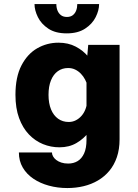

<svg xmlns="http://www.w3.org/2000/svg" viewBox="-20 -724 690 958"><path d="M316.2 214.3Q267.4 214.3 223.8 202.3Q180.1 190.4 146.4 167.6Q112.8 144.9 93.5 111.9Q74.2 78.8 74.2 36.6H239.2Q239.2 46.3 244.6 56.1Q249.9 65.9 260.4 74Q270.8 82.1 285.8 87.1Q300.8 92.1 320.5 92.1Q346.6 92.1 367.2 79.9Q387.8 67.6 399.7 41.4Q411.6 15.2 411.6 -26.3V-401.3L420.2 -500H576.6V-28.9Q576.6 20.9 563.2 60Q549.9 99.1 525.7 128.2Q501.5 157.2 468.9 176.4Q436.3 195.6 397.6 204.9Q358.9 214.3 316.2 214.3ZM276.7 11Q233.9 11 194.6 -4.9Q155.4 -20.8 124.3 -53.2Q93.2 -85.6 75.2 -134.9Q57.1 -184.2 57.1 -251Q57.1 -339.9 87.1 -397.6Q117.1 -455.4 165.9 -483.2Q214.7 -511 271.7 -511Q320.6 -511 357.9 -491.4Q395.3 -471.8 420.4 -441.1Q445.6 -410.4 458.5 -376.7Q471.4 -342.9 471.4 -314.6L417.7 -293.3Q413.1 -310.6 404.6 -326.9Q396.1 -343.3 383.6 -356.2Q371.1 -369.2 355.1 -376.9Q339.2 -384.6 319.9 -384.6Q290.4 -384.6 268.4 -368.7Q246.4 -352.9 234.3 -323Q222.1 -293.2 222.1 -251Q222.1 -208.6 234.6 -178.2Q247.1 -147.9 269.9 -131.6Q292.6 -115.4 323 -115.4Q341.9 -115.4 358.2 -123.7Q374.6 -132 387 -146.3Q399.4 -160.6 406.5 -179.4Q413.7 -198.1 414.7 -218.7L473.6 -198.1Q473.6 -169.6 461 -133.8Q448.4 -98 423.4 -65Q398.4 -31.9 361.8 -10.5Q325.2 11 276.7 11ZM312.8 -557.5Q256.4 -557.5 221.1 -581.1Q185.7 -604.6 169 -638.7Q152.2 -672.8 152.2 -703.8H261.1Q261.1 -686.1 266.8 -671.6Q272.6 -657.1 284.2 -648.2Q295.9 -639.4 313.8 -639.4Q331.7 -639.4 343.2 -648.2Q354.6 -657.1 360.1 -671.6Q365.6 -686.1 365.6 -703.8H474.5Q474.5 -672.8 457.5 -638.7Q440.5 -604.6 404.6 -581.1Q368.7 -557.5 312.8 -557.5Z"/></svg>

Font: Trispace Thin
Style: Regular
Weight: 100
Designer: Tyler Finck
Foundry: Etcetera Type Company
Version: Version 1.210